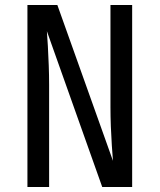

<svg xmlns="http://www.w3.org/2000/svg" viewBox="-20 -750 640 770"><path d="M90 0V-730H210L433 -105Q431 -130 428.5 -166.5Q426 -203 424.5 -243.5Q423 -284 423 -320V-730H510V0H390L168 -625Q170 -601 172 -564.5Q174 -528 175.5 -487.5Q177 -447 177 -410V0Z"/></svg>

Font: JetBrains Mono Zero
Style: Regular-Zero
Weight: 400
Designer: Philipp Nurullin, Konstantin Bulenkov
Foundry: JetBrains
Version: Version 2.211